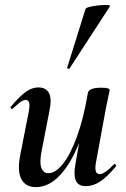

<svg xmlns="http://www.w3.org/2000/svg" viewBox="-20 -753 516 786"><path d="M127 13Q85 13 67.5 -19.5Q50 -52 63 -119L98 -297Q103 -326 98.5 -335Q94 -344 85 -344Q75 -344 62 -334Q49 -324 33 -309Q29 -305 25 -309Q21 -313 25 -317Q57 -355 83 -375Q109 -395 138 -395Q168 -395 180.5 -372Q193 -349 182 -297L151 -138Q141 -90 149 -67Q157 -44 178 -44Q207 -44 237.5 -82Q268 -120 295 -193.5Q322 -267 340 -374L358 -373Q339 -255 304 -168Q269 -81 224 -34Q179 13 127 13ZM332 9Q300 9 290.5 -13.5Q281 -36 288 -77L340 -374Q345 -394 396 -394Q416 -394 422.5 -391Q429 -388 429 -386Q429 -382 424 -360Q419 -338 414 -312L373 -89Q364 -40 388 -40Q398 -40 412.5 -50Q427 -60 446 -80Q449 -84 453 -79.5Q457 -75 454 -71Q418 -28 389.5 -9.5Q361 9 332 9ZM265 -473Q264 -470 258.5 -472Q253 -474 255 -476L330 -716Q331 -721 347.5 -725Q364 -729 384 -731Q404 -733 418.5 -732.5Q433 -732 430 -727Z"/></svg>

Font: Cormorant Garamond Light
Style: Bold Italic
Weight: 700
Italic angle: -10°
Version: Version 4.001